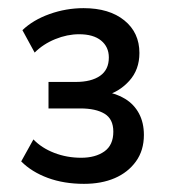

<svg xmlns="http://www.w3.org/2000/svg" viewBox="-20 -729 420 471"><path d="M186 -278Q137 -278 97.5 -292.5Q58 -307 32 -333L62 -387Q82 -366 113 -354Q144 -342 179 -342Q214 -342 236 -357.5Q258 -373 258 -406Q258 -437 236.5 -450Q215 -463 177 -463H99V-528H166Q204 -528 225.5 -543Q247 -558 247 -588Q247 -614 228 -629.5Q209 -645 174 -645Q145 -645 115.5 -633Q86 -621 65 -600L35 -655Q61 -680 101.5 -694.5Q142 -709 185 -709Q248 -709 285 -679Q322 -649 322 -599Q322 -558 297 -530.5Q272 -503 237 -494V-504Q265 -500 287 -486.5Q309 -473 321 -450.5Q333 -428 333 -398Q333 -360 313.5 -333Q294 -306 261.5 -292Q229 -278 186 -278Z"/></svg>

Font: Nunito Sans 12pt ExtraLight 12pt Medium
Style: Regular
Weight: 500
Version: Version 3.101;gftools[0.9.27]